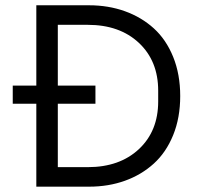

<svg xmlns="http://www.w3.org/2000/svg" viewBox="-20 -700 741 720"><path d="M116.2 0V-311H27.8V-378.9H116.2V-680.2H314Q386.2 -680.2 448.2 -658Q510.3 -635.7 556.6 -593.8Q603 -551.8 629.4 -486.6Q655.8 -421.4 655.8 -339.8Q655.8 -258.3 629.4 -193.4Q603 -128.4 556.6 -86.4Q510.3 -44.4 448.5 -22.2Q386.7 0 314 0ZM196.8 -73.2H309.1Q428.7 -73.2 501 -140.9Q573.2 -208.5 573.2 -319.8V-359.9Q573.2 -471.2 501 -539.1Q428.7 -606.9 309.1 -606.9H196.8V-378.9H337.9V-311H196.8Z"/></svg>

Font: TASA Orbiter Deck
Style: Regular
Weight: 400
Designer: Weizhong Zhang
Version: Version 1.000;Glyphs 3.1.2 (3151)